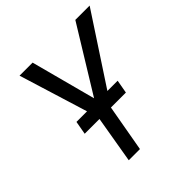

<svg xmlns="http://www.w3.org/2000/svg" viewBox="-189 -854 996 996"><g transform="rotate(-45 309.0 -355.5)"><path d="M431.6 -258.8H321.8L275.9 0H193.8L237.8 -258.8H129.4L142.6 -332.5H220.2L103.5 -710.9H199.2L293.9 -354.5L512.7 -710.9H617.7L369.6 -332.5H444.8Z"/></g></svg>

Font: Roboto Mono
Style: Italic
Weight: 400
Designer: Google
Version: Version 2.000985; 2015; ttfautohint (v1.3)